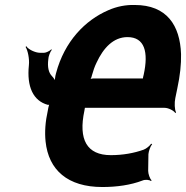

<svg xmlns="http://www.w3.org/2000/svg" viewBox="-20 -740 747 771"><path d="M425 -117C329 -117 294 -179 319 -296L320 -302C320 -304 322 -310 321 -311L318 -308C319 -307 322 -307 325 -307H641C656 -307 678 -296 684 -286L687 -289C681 -299 680 -328 684 -346L692 -385C703 -436 708 -482 707 -523C703 -638 650 -720 521 -720C485 -721 449 -714 415 -699C322 -659 239 -574 205 -446C201 -433 199 -413 201 -404L206 -406C204 -414 196 -427 189 -434C175 -448 170 -471 174 -502C174 -513 182 -533 188 -540L186 -542C181 -536 165 -528 157 -528H141C121 -528 93 -542 85 -555L83 -551C91 -539 99 -504 96 -478C87 -392 113 -335 172 -319C175 -319 180 -319 182 -321L180 -324C177 -321 175 -311 174 -307L172 -296C162 -251 159 -210 163 -172C175 -57 252 11 391 11C449 11 505 3 552 -15C563 -20 581 -18 586 -13L589 -16C582 -21 575 -42 575 -54L576 -121C577 -133 584 -153 591 -161L587 -163C582 -155 568 -143 557 -139C518 -125 473 -117 425 -117ZM557 -440 555 -432C554 -429 553 -422 555 -420L558 -423C556 -425 552 -425 550 -425H354C350 -425 341 -423 338 -420L340 -418C344 -421 348 -431 349 -437C354 -455 360 -473 368 -489C395 -547 435 -591 492 -591C561 -591 577 -531 557 -440Z"/></svg>

Font: Asimov
Style: EdgeExtremeIt
Weight: 500
Designer: Google
Version: Version 2.000980: 2014